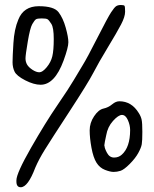

<svg xmlns="http://www.w3.org/2000/svg" viewBox="-20 -705 629 783"><path d="M64.5 58.6Q46.9 58.6 46.9 35.2Q46.9 35.2 46.9 32.2V30.3Q46.9 2 106.4 -102.1Q166 -206.1 213.9 -275.9Q261.7 -345.7 280.8 -378.4Q299.8 -411.1 317.4 -439.5Q335 -467.8 377.4 -551.3Q419.9 -634.8 433.1 -654.8Q446.3 -674.8 453.6 -679.7Q460.9 -684.6 473.1 -684.6Q485.4 -684.6 487.8 -681.2Q490.2 -677.7 490.2 -657.2Q490.2 -636.7 473.6 -605Q457 -573.2 419.4 -511.2Q381.8 -449.2 360.4 -407.7Q338.9 -366.2 262.7 -249.5Q186.5 -132.8 162.6 -94.2Q138.7 -55.7 124 -21.5Q93.8 58.6 64.5 58.6ZM54.7 -625Q76.2 -679.7 138.2 -679.7Q200.2 -679.7 218.8 -655.3Q237.3 -630.9 248 -592.3Q258.8 -553.7 258.8 -532.7Q258.8 -511.7 239.3 -458Q203.1 -359.4 145.5 -359.4Q118.2 -359.4 83 -377.4Q47.9 -395.5 39.6 -412.6Q31.2 -429.7 31.2 -451.2Q31.2 -472.7 34.7 -529.3Q38.1 -585.9 54.7 -625ZM193.4 -475.6Q199.2 -500 199.2 -545.9Q199.2 -591.8 189.5 -607.4Q179.7 -623 173.8 -626.5Q168 -629.9 150.4 -629.9Q132.8 -629.9 127 -626.5Q121.1 -623 111.8 -606.9Q102.5 -590.8 93.3 -535.6Q84 -480.5 84 -466.8Q84 -453.1 90.3 -441.9Q96.7 -430.7 112.3 -420.4Q127.9 -410.2 140.6 -410.2Q153.3 -410.2 170.4 -430.7Q187.5 -451.2 193.4 -475.6ZM466.8 -292Q516.6 -292 545.9 -244.1Q554.7 -230.5 557.6 -216.8Q560.5 -203.1 560.5 -167Q560.5 -130.9 558.1 -116.7Q555.7 -102.5 543.9 -81.1Q532.2 -59.6 508.8 -36.1Q485.4 -12.7 471.2 -8.3Q457 -3.9 443.4 -3.9Q429.7 -3.9 408.2 -12.2Q386.7 -20.5 373.5 -41.5Q360.4 -62.5 353 -102.5Q345.7 -142.6 345.7 -173.3Q345.7 -204.1 363.8 -231Q381.8 -257.8 401.9 -262.2Q421.9 -266.6 437 -279.3Q452.1 -292 466.8 -292ZM510.7 -174.8Q510.7 -194.3 501.5 -215.3Q492.2 -236.3 477.5 -236.3Q462.9 -236.3 440.9 -211.9Q418.9 -187.5 413.1 -153.3Q406.2 -122.1 405.3 -111.3L406.2 -110.4Q406.2 -100.6 416.5 -81.5Q426.8 -62.5 445.3 -62.5Q463.9 -62.5 476.6 -74.2Q510.7 -104.5 510.7 -174.8Z"/></svg>

Font: Drukaatie burti
Style: Light
Weight: 300
Version: Version 0.14